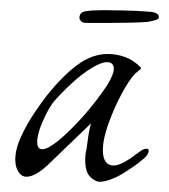

<svg xmlns="http://www.w3.org/2000/svg" viewBox="-20 -330 332 377"><path d="M176 27Q174 27 172 26.5Q170 26 168 25Q154 18 150 5Q146 -8 148 -28Q150 -36 152.5 -56Q155 -76 159 -88L108 -39L80 -12Q51 17 32 17Q24 17 19 11Q10 0 10 -16Q10 -37 21 -61Q32 -85 47 -107.5Q62 -130 74 -145Q104 -182 132.5 -203Q161 -224 192 -224Q209 -224 225.5 -218Q242 -212 256 -198L257 -197Q257 -194 252 -191Q250 -189 248.5 -188Q247 -187 246 -186Q234 -174 219 -146Q204 -118 193 -87.5Q182 -57 182 -35Q182 -15 192 -8Q197 -5 203 -5Q216 -5 239 -21Q240 -22 243.5 -24.5Q247 -27 254 -32Q262 -38 267 -38Q272 -38 272 -34Q272 -28 264 -20Q258 -15 250.5 -9Q243 -3 233 3Q218 14 202 20.5Q186 27 176 27ZM63 -37Q84 -37 141 -99Q156 -116 168 -131.5Q180 -147 190 -162Q208 -191 202 -202Q199 -208 190 -208Q179 -208 160 -196.5Q141 -185 121.5 -167Q102 -149 86 -131Q75 -117 64 -92Q53 -67 53 -51Q53 -37 63 -37ZM150 -285Q142 -285 139 -288.5Q136 -292 136 -295Q136 -306 148.5 -308Q161 -310 182 -310Q196 -310 222 -309.5Q248 -309 273 -307Q292 -306 292 -296Q292 -292 283.5 -290Q275 -288 270 -287Q257 -286 237 -285.5Q217 -285 197 -285Z"/></svg>

Font: Allison
Style: Regular
Weight: 400
Designer: Robert E. Leuschke
Foundry: Robert E. Leuschke
Version: Version 1.010; ttfautohint (v1.8.3)